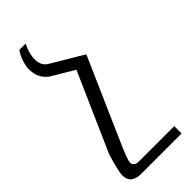

<svg xmlns="http://www.w3.org/2000/svg" viewBox="-235 -530 794 794"><g transform="rotate(-45 162.0 -132.5)"><path d="M303 184V227H68Q7 227 7 176Q7 154 30 77L182 -267L84 -325Q44 -354 44 -407Q44 -425 52 -449.5Q60 -474 73 -492H110Q90 -453 90 -420Q90 -401 96.5 -387.5Q103 -374 120 -364L256 -283L88 99Q85 106 76.5 127.5Q68 149 67 162Q67 171 74 177.5Q81 184 95 184Z"/></g></svg>

Font: Noto Serif Armenian Light Cond
Style: Regular
Weight: 300
Width: 3
Designer: Monotype Design team
Foundry: Monotype Imaging Inc.
Version: Version 1.000